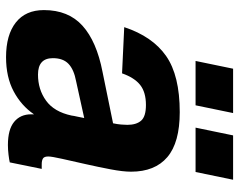

<svg xmlns="http://www.w3.org/2000/svg" viewBox="-96 -664 772 619"><g transform="rotate(90 289.5 -354.0)"><path d="M348 -69Q348 -74 348 -78Q320 -37 274 -12.5Q228 12 164 12Q92 12 52 -19.5Q12 -51 12 -110Q12 -189 62.5 -234.5Q113 -280 211 -299L377 -333Q380 -347 381 -359Q382 -371 382 -379Q382 -408 368.5 -423.5Q355 -439 318 -439Q277 -439 253.5 -420.5Q230 -402 216 -362L67 -369Q97 -460 160 -504Q223 -548 341 -548Q439 -548 486 -508Q533 -468 533 -391Q533 -365 525.5 -325.5Q518 -286 508.5 -244Q499 -202 491.5 -168.5Q484 -135 484 -124Q484 -111 490.5 -107Q497 -103 509 -103H524L503 0Q495 2 478.5 4Q462 6 447 6Q397 6 372.5 -14Q348 -34 348 -69ZM167 -139Q167 -91 220 -91Q268 -91 304 -117Q340 -143 352 -199Q353 -207 355.5 -217.5Q358 -228 360 -240L242 -214Q204 -207 185.5 -189.5Q167 -172 167 -139ZM176 -599 201 -720H344L319 -599ZM391 -599 416 -720H559L534 -599Z"/></g></svg>

Font: Geist
Style: Bold Italic
Weight: 700
Italic angle: -12°
Designer: Basement.studio, Andrés Briganti, Mateo Zaragoza
Foundry: Basement.studio, Vercel, Andrés Briganti, Guido Ferreyra, Mateo Zaragoza
Version: Version 1.500; ttfautohint (v1.8.4.7-5d5b)